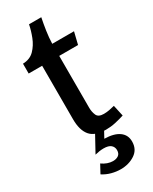

<svg xmlns="http://www.w3.org/2000/svg" viewBox="-220 -691 768 963"><g transform="rotate(-30 163.5 -210.0)"><path d="M208 -640Q201 -606 195.5 -569Q190 -532 189 -497H315L298 -427H189V-127Q189 -103 197.5 -83Q206 -63 238 -63Q254 -63 270 -66Q286 -69 301 -73L315 -9Q290 -1 263 5Q236 11 208 11Q144 11 117 -21.5Q90 -54 90 -117V-427H12V-484Q53 -485 78 -510.5Q103 -536 117 -572Q131 -608 137 -640ZM155 -9H207L177 46Q232 47 261.5 68Q291 89 291 127Q291 173 255.5 196.5Q220 220 173 220Q147 220 120.5 213Q94 206 71 191L97 143Q128 165 160 165Q179 165 191.5 156Q204 147 204 127Q204 109 191 97.5Q178 86 149 86Q127 86 99 93Z"/></g></svg>

Font: Rosario SemiBold
Style: Regular
Weight: 600
Designer: Hector Gatti
Foundry: Omnibus Type
Version: Version 1.101; ttfautohint (v1.8.1.43-b0c9)